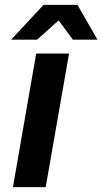

<svg xmlns="http://www.w3.org/2000/svg" viewBox="-20 -770 421 790"><path d="M298.8 -750 380.9 -606.9H279.8L221.2 -686L132.8 -606.9H25.9L159.2 -750ZM264.2 -549.8 168 0H33.2L128.9 -549.8Z"/></svg>

Font: Stilu SemiBold
Style: Italic
Weight: 600
Italic angle: -10°
Designer: Genilson Lima Santos
Foundry: Genilson Lima Santos
Version: Version 1.200;PS 001.200;hotconv 1.0.88;makeotf.lib2.5.64775